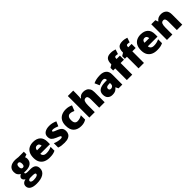

<svg xmlns="http://www.w3.org/2000/svg" viewBox="449 -2657 4789 4789"><g transform="rotate(-45 2844.0 -262.5)"><path d="M254.9 240.2Q137.2 240.2 73.5 200.9Q9.8 161.6 9.8 87.9Q9.8 -11.2 132.8 -40Q107.4 -50.8 88.6 -74.7Q69.8 -98.6 69.8 -122.1Q69.8 -147.9 84 -167.7Q98.1 -187.5 143.1 -214.8Q100.1 -233.9 75.4 -274.4Q50.8 -314.9 50.8 -373Q50.8 -463.4 112.3 -513.2Q173.8 -563 288.1 -563Q298.3 -563 319.3 -561.3Q340.3 -559.6 361.8 -557.4Q383.3 -555.2 395 -553.2H587.9V-460.9L512.2 -433.1Q527.8 -404.8 527.8 -367.2Q527.8 -277.8 465.1 -228.5Q402.3 -179.2 277.8 -179.2Q247.1 -179.2 229 -183.1Q222.2 -170.4 222.2 -159.2Q222.2 -147.9 235.6 -141.4Q249 -134.8 268.3 -132.3Q287.6 -129.9 305.2 -129.9H397Q583 -129.9 583 26.9Q583 127.9 496.8 184.1Q410.6 240.2 254.9 240.2ZM290 -287.1Q347.2 -287.1 347.2 -371.1Q347.2 -457 290 -457Q231 -457 231 -372.1Q231 -287.1 290 -287.1ZM264.2 121.1Q298.8 121.1 334 115Q369.1 108.9 393.1 95.2Q417 81.5 417 59.1Q417 33.2 386.5 26.1Q356 19 318.8 19H244.6Q213.9 19 192.4 33.4Q170.9 47.9 170.9 68.8Q170.9 92.3 196.3 106.7Q221.7 121.1 264.2 121.1Z M920.9 -563Q1042 -563 1112.1 -500Q1182.1 -437 1182.1 -310.1V-225.1H840.8Q843.3 -181.6 873.3 -153.8Q903.3 -126 961.9 -126Q1013.7 -126 1056.9 -136.2Q1100.1 -146.5 1146 -168V-30.8Q1106 -9.8 1058.6 0Q1011.2 9.8 939 9.8Q855.5 9.8 789.6 -20Q723.6 -49.8 685.8 -112.3Q647.9 -174.8 647.9 -272.9Q647.9 -372.6 682.1 -436.8Q716.3 -501 777.8 -532Q839.4 -563 920.9 -563ZM927.7 -433.1Q894 -433.1 871.3 -411.9Q848.6 -390.6 844.7 -345.2H1008.8Q1008.3 -381.8 987.5 -407.5Q966.8 -433.1 927.7 -433.1Z M1701.2 -169.9Q1701.2 -117.2 1677.7 -76.7Q1654.3 -36.1 1602.8 -13.2Q1551.3 9.8 1467.3 9.8Q1408.2 9.8 1361.6 3.4Q1314.9 -2.9 1267.1 -21V-173.8Q1319.3 -149.9 1373.5 -139.4Q1427.7 -128.9 1459 -128.9Q1521 -128.9 1521 -157.2Q1521 -169.4 1511 -178Q1501 -186.5 1475.3 -197.8Q1449.7 -209 1403.3 -228Q1334 -256.8 1300 -294.4Q1266.1 -332 1266.1 -399.9Q1266.1 -481 1328.6 -522Q1391.1 -563 1494.1 -563Q1548.8 -563 1597.2 -551Q1645.5 -539.1 1697.3 -516.1L1645 -393.1Q1604 -411.6 1562 -422.9Q1520 -434.1 1495.1 -434.1Q1448.2 -434.1 1448.2 -411.1Q1448.2 -400.9 1456.8 -393.1Q1465.3 -385.3 1489.3 -375Q1513.2 -364.7 1559.1 -346.2Q1607.4 -326.7 1638.9 -304.4Q1670.4 -282.2 1685.8 -250.5Q1701.2 -218.8 1701.2 -169.9Z M2059.1 9.8Q1933.1 9.8 1858.2 -58.3Q1783.2 -126.5 1783.2 -273.9Q1783.2 -374.5 1821 -438.5Q1858.9 -502.4 1924.8 -532.7Q1990.7 -563 2074.2 -563Q2125 -563 2170.7 -551.8Q2216.3 -540.5 2255.4 -521L2199.2 -379.9Q2165 -395 2135.5 -404.1Q2106 -413.1 2074.2 -413.1Q2030.8 -413.1 2003.9 -378.9Q1977.1 -344.7 1977.1 -274.9Q1977.1 -203.1 2004.4 -172.6Q2031.7 -142.1 2075.2 -142.1Q2116.7 -142.1 2158 -155Q2199.2 -168 2236.3 -190.9V-39.1Q2202.1 -16.6 2159.2 -3.4Q2116.2 9.8 2059.1 9.8Z M2537.1 -759.8V-651.9Q2537.1 -590.3 2534.4 -548.6Q2531.7 -506.8 2529.3 -484.9H2538.1Q2565.4 -527.8 2603.3 -545.4Q2641.1 -563 2690.4 -563Q2745.1 -563 2789.3 -542Q2833.5 -521 2859.9 -476.3Q2886.2 -431.6 2886.2 -359.9V0H2694.3V-301.8Q2694.3 -413.1 2628.4 -413.1Q2576.7 -413.1 2556.9 -368.9Q2537.1 -324.7 2537.1 -243.2V0H2346.2V-759.8Z M3286.1 -563Q3391.1 -563 3450.2 -511Q3509.3 -459 3509.3 -362.8V0H3377L3340.3 -73.2H3336.4Q3313 -43.9 3288.3 -25.6Q3263.7 -7.3 3231.9 1.2Q3200.2 9.8 3154.3 9.8Q3082 9.8 3034.2 -34.2Q2986.3 -78.1 2986.3 -168.9Q2986.3 -257.8 3047.9 -300.8Q3109.4 -343.8 3226.1 -349.1L3318.4 -352.1V-359.9Q3318.4 -397 3300 -412.6Q3281.7 -428.2 3251 -428.2Q3218.3 -428.2 3178 -416.7Q3137.7 -405.3 3097.2 -387.2L3042 -513.2Q3089.8 -537.6 3150.4 -550.3Q3210.9 -563 3286.1 -563ZM3319.3 -247.1 3275.4 -245.1Q3222.7 -243.2 3201.4 -226.8Q3180.2 -210.4 3180.2 -180.2Q3180.2 -151.9 3195.3 -138.4Q3210.4 -125 3235.4 -125Q3270 -125 3294.7 -147Q3319.3 -168.9 3319.3 -204.1Z M3977.1 -410.2H3859.4V0H3668.5V-410.2H3595.2V-503.9L3672.4 -550.8V-560.1Q3672.4 -667.5 3716.1 -716.3Q3759.8 -765.1 3860.4 -765.1Q3903.3 -765.1 3938.2 -758.3Q3973.1 -751.5 4011.2 -738.8L3970.2 -615.2Q3956.1 -619.1 3938.7 -622.1Q3921.4 -625 3901.4 -625Q3859.4 -625 3859.4 -567.9V-553.2H3977.1ZM4390.1 -410.2H4272.5V0H4081.5V-410.2H4008.3V-503.9L4085.4 -550.8V-560.1Q4085.4 -667.5 4129.2 -716.3Q4172.9 -765.1 4273.4 -765.1Q4316.4 -765.1 4351.3 -758.3Q4386.2 -751.5 4424.3 -738.8L4383.3 -615.2Q4369.1 -619.1 4351.8 -622.1Q4334.5 -625 4314.5 -625Q4272.5 -625 4272.5 -567.9V-553.2H4390.1Z M4714.4 -563Q4835.4 -563 4905.5 -500Q4975.6 -437 4975.6 -310.1V-225.1H4634.3Q4636.7 -181.6 4666.7 -153.8Q4696.8 -126 4755.4 -126Q4807.1 -126 4850.3 -136.2Q4893.6 -146.5 4939.5 -168V-30.8Q4899.4 -9.8 4852.1 0Q4804.7 9.8 4732.4 9.8Q4648.9 9.8 4583 -20Q4517.1 -49.8 4479.2 -112.3Q4441.4 -174.8 4441.4 -272.9Q4441.4 -372.6 4475.6 -436.8Q4509.8 -501 4571.3 -532Q4632.8 -563 4714.4 -563ZM4721.2 -433.1Q4687.5 -433.1 4664.8 -411.9Q4642.1 -390.6 4638.2 -345.2H4802.2Q4801.8 -381.8 4781 -407.5Q4760.3 -433.1 4721.2 -433.1Z M5429.7 -563Q5515.1 -563 5569.3 -514.6Q5623.5 -466.3 5623.5 -359.9V0H5432.6V-301.8Q5432.6 -356.9 5416.7 -385Q5400.9 -413.1 5365.7 -413.1Q5311.5 -413.1 5293 -368.9Q5274.4 -324.7 5274.4 -242.2V0H5083.5V-553.2H5227.5L5253.4 -480H5260.7Q5286.6 -519 5328.9 -541Q5371.1 -563 5429.7 -563Z"/></g></svg>

Font: Open Sans ExtraBold
Style: Regular
Weight: 800
Designer: Monotype Design Team
Foundry: Monotype Imaging Inc.
Version: Version 3.003; ttfautohint (v1.8.4)